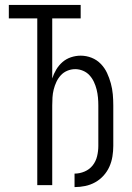

<svg xmlns="http://www.w3.org/2000/svg" viewBox="-20 -755 540 783"><path d="M284 8V-47Q305 -47 325 -55.5Q345 -64 358 -80.5Q371 -97 376 -118Q381 -139 381 -160V-325Q381 -341 379.5 -357.5Q378 -374 374 -390Q370 -406 363 -421Q356 -436 345 -448Q334 -460 318.5 -466.5Q303 -473 287 -473Q270 -473 254.5 -466.5Q239 -460 228 -448Q217 -436 210 -421Q203 -406 199 -390Q195 -374 194 -357.5Q193 -341 193 -325V0H132V-680H16V-735H309V-680H193V-435Q199 -454 209.5 -471.5Q220 -489 235 -502Q250 -515 269.5 -521.5Q289 -528 309 -528Q332 -528 353.5 -519.5Q375 -511 391 -494.5Q407 -478 416.5 -457.5Q426 -437 432 -415Q438 -393 440 -370.5Q442 -348 442 -325V-160Q442 -139 438.5 -117Q435 -95 426 -75Q417 -55 402 -38.5Q387 -22 368 -11.5Q349 -1 327.5 3.5Q306 8 284 8Z"/></svg>

Font: Iosevka SS18 Light
Style: Regular
Weight: 300
Monospace: yes
Designer: Belleve Invis
Foundry: Belleve Invis
Version: Version 25.1.1; ttfautohint (v1.8.4)